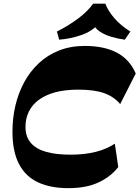

<svg xmlns="http://www.w3.org/2000/svg" viewBox="-20 -988 742 1022"><path d="M344.3 13.5Q248.3 13.5 181.6 -17.9Q115 -49.3 80.6 -115.9Q46.3 -182.5 46.3 -287.3Q46.3 -359 62 -426.1Q77.8 -493.2 109 -550.7Q140.3 -608.2 186.6 -651.6Q233 -695 294.3 -719.2Q355.5 -743.5 431.3 -743.5Q534.3 -743.5 602.2 -707.7Q670.2 -672 702.5 -596.8L619.8 -434Q587 -473.3 535.1 -492Q483.3 -510.8 397.5 -510.8Q304.5 -510.8 241.8 -486.1Q179 -461.5 147.4 -416.9Q115.7 -372.3 115.7 -312.2Q115.7 -260.7 143.6 -227.9Q171.5 -195 224.9 -179.9Q278.3 -164.7 354.3 -164.7Q430.5 -164.7 489.4 -179.6Q548.3 -194.5 591.2 -223.2L609.5 -99Q570.2 -47.8 504.7 -17.1Q439.3 13.5 344.3 13.5ZM295 -776.8 282.8 -820.2Q342.5 -849.7 394.8 -888.6Q447 -927.5 475.8 -968.5H540.7Q555.5 -929 590.2 -889.5Q625 -850 674 -820.2L644.5 -776.8Q607.5 -781.5 572.4 -792.1Q537.3 -802.8 511.8 -819.6Q486.3 -836.5 477.3 -859.5L502.5 -859.3Q470 -821 412 -801.1Q354 -781.3 295 -776.8Z"/></svg>

Font: Savate ExtraLight
Style: Italic
Weight: 200
Italic angle: -11°
Designer: Max Esnée
Foundry: Plomb Type
Version: Version 2.000